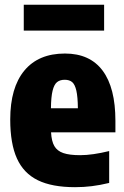

<svg xmlns="http://www.w3.org/2000/svg" viewBox="-20 -785 528 816"><path d="M470.5 -222.5H197Q199 -185 211 -164.2Q223 -143.5 249 -134.5Q275 -125.5 320.5 -125.5Q372.5 -125.5 444 -143V-7.5Q404.5 2 370.2 6.2Q336 10.5 299 10.5Q201 10.5 140.8 -19Q80.5 -48.5 52 -111.5Q23.5 -174.5 23.5 -277Q23.5 -412.5 83.5 -485Q143.5 -557.5 256 -557.5Q362 -557.5 416.2 -484.8Q470.5 -412 470.5 -271.5ZM196.5 -325H311Q310.5 -373.5 304.5 -399.8Q298.5 -426 286.8 -436Q275 -446 255 -446Q235 -446 222.5 -436Q210 -426 203.5 -399.5Q197 -373 196.5 -325ZM81 -655V-765H422.5V-655Z"/></svg>

Font: Encode Sans Condensed ExtraBold
Style: Regular
Weight: 800
Width: 3
Designer: Multiple Designers
Foundry: Impallari Type
Version: Version 2.000